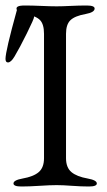

<svg xmlns="http://www.w3.org/2000/svg" viewBox="-30 -673 390 698"><path d="M23 -468Q10 -446 -1 -446Q-10 -446 -10 -459Q-10 -487 31 -635Q36 -653 56 -653Q70 -653 82 -639Q94 -625 94 -612Q94 -605 67.5 -551.5Q41 -498 23 -468ZM130 -550Q130 -585 115.5 -600Q101 -615 63 -622Q30 -628 30 -642Q30 -653 59 -653Q87 -653 120.5 -651.5Q154 -650 176 -650Q196 -650 226.5 -651.5Q257 -653 285 -653Q314 -653 314 -642Q314 -628 281 -622Q242 -615 226 -599.5Q210 -584 210 -550V-98Q210 -64 229.5 -47.5Q249 -31 289 -24Q322 -18 322 -6Q322 5 293 5Q265 5 231.5 2.5Q198 0 176 0Q152 0 114 2.5Q76 5 48 5Q19 5 19 -6Q19 -18 52 -24Q92 -31 111 -47.5Q130 -64 130 -98Z"/></svg>

Font: EB Garamond 08
Style: Regular
Weight: 400
Version: Version 0.016 ; ttfautohint (v1.5)